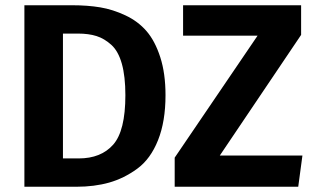

<svg xmlns="http://www.w3.org/2000/svg" viewBox="-20 -712 1203 732"><path d="M254 -692Q314 -692 362 -684Q410 -676 458 -653.5Q506 -631 538.5 -593.5Q571 -556 591 -494Q611 -432 611 -349Q611 -249 582.5 -177.5Q554 -106 503.5 -69Q453 -32 396.5 -16Q340 0 271 0H73V-692ZM1128 -692V-579L818 -119H1133L1117 0H646V-111L962 -576H678V-692ZM277 -584H220V-108H280Q365 -108 411.5 -160.5Q458 -213 458 -349Q458 -421 444.5 -469Q431 -517 404.5 -541Q378 -565 348 -574.5Q318 -584 277 -584Z"/></svg>

Font: Fira Sans SemiBold
Style: Regular
Weight: 600
Designer: bBox Type GmbH & Carrois Corporate GbR & Edenspiekermann AG
Foundry: bBox Type GmbH & Carrois Corporate GbR & Edenspiekermann AG
Version: Version 4.301;PS 004.301;hotconv 1.0.88;makeotf.lib2.5.64775